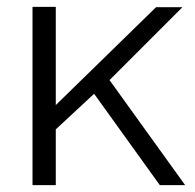

<svg xmlns="http://www.w3.org/2000/svg" viewBox="-20 -541 570 561"><path d="M521 0 300 -307 513 -520H436L143 -234V-521H75V0H143V-163L255 -267L447 0Z"/></svg>

Font: Raleway Reg
Style: Regular
Weight: 400
Designer: Matt McInerney, Pablo Impallari, Rodrigo Fuenzalida
Foundry: Matt McInerney, Pablo Impallari, Rodrigo Fuenzalida
Version: Version 3.00 July 28, 2015